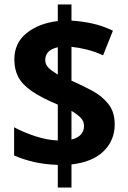

<svg xmlns="http://www.w3.org/2000/svg" viewBox="-20 -872 573 857"><path d="M238 -136Q180 -138 132 -149Q84 -160 43 -178V-304Q81 -283 134.5 -265Q188 -247 238 -245V-405Q164 -436 121.5 -465.5Q79 -495 61.5 -528.5Q44 -562 44 -607Q44 -680 98.5 -724Q153 -768 238 -778V-852H299V-780Q347 -777 392.5 -767Q438 -757 484 -735L440 -625Q403 -642 366.5 -651Q330 -660 299 -663V-512Q347 -491 391.5 -467Q436 -443 464 -407.5Q492 -372 492 -317Q492 -246 443 -197.5Q394 -149 299 -138V-35H238ZM238 -661Q182 -649 182 -604Q182 -584 196 -570Q210 -556 238 -539ZM299 -249Q355 -263 355 -311Q355 -331 340 -346.5Q325 -362 299 -377Z"/></svg>

Font: Noto Sans Telugu UI SemiCondensed
Style: Bold
Weight: 700
Width: 4
Designer: Jelle Bosma - Monotype Design Team
Foundry: Monotype Imaging Inc.
Version: Version 2.005; ttfautohint (v1.8.4.7-5d5b)